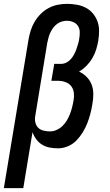

<svg xmlns="http://www.w3.org/2000/svg" viewBox="-52 -763 572 998"><path d="M-32 215 96 -556Q100 -580 107.5 -604Q115 -628 128 -650Q141 -672 159.5 -690.5Q178 -709 200.5 -721Q223 -733 247.5 -738Q272 -743 296 -743Q322 -743 347 -738.5Q372 -734 393.5 -723Q415 -712 430.5 -693.5Q446 -675 454.5 -652Q463 -629 463 -603.5Q463 -578 459 -552Q455 -529 448 -506Q441 -483 428.5 -461.5Q416 -440 398 -421.5Q380 -403 359 -391Q382 -380 399 -362.5Q416 -345 424.5 -322.5Q433 -300 433 -273.5Q433 -247 428 -221Q424 -196 417.5 -171Q411 -146 401.5 -122Q392 -98 378 -75Q364 -52 345 -32.5Q326 -13 300.5 -2.5Q275 8 250 8Q228 8 206.5 4Q185 0 167 -11Q149 -22 136.5 -39Q124 -56 117 -76L69 215ZM208 -80Q225 -80 242 -87.5Q259 -95 272.5 -108Q286 -121 295.5 -137Q305 -153 311.5 -170Q318 -187 322.5 -204Q327 -221 330 -239Q334 -259 332 -279Q330 -299 319 -314Q308 -329 289 -336Q270 -343 250 -343H215L230 -431H265Q279 -431 292.5 -437.5Q306 -444 316 -455.5Q326 -467 333 -480Q340 -493 345 -507Q350 -521 354 -535Q358 -549 360 -563Q363 -580 362.5 -597.5Q362 -615 353 -628.5Q344 -642 328.5 -648.5Q313 -655 296 -655Q282 -655 269 -651Q256 -647 244.5 -638.5Q233 -630 224.5 -618.5Q216 -607 210 -594.5Q204 -582 200.5 -568.5Q197 -555 194 -542L131 -159Q128 -142 132 -125.5Q136 -109 147 -98.5Q158 -88 174.5 -84Q191 -80 208 -80Z"/></svg>

Font: Iosevka Term Curly Semibold
Style: Italic
Weight: 600
Italic angle: -9°
Designer: Belleve Invis
Foundry: Belleve Invis
Version: Version 32.3.0